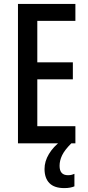

<svg xmlns="http://www.w3.org/2000/svg" viewBox="-20 -734 452 983"><path d="M366 0H72V-714H366V-627H171V-415H353V-328H171V-88H366ZM285 115Q285 163 328 163Q341 163 348.5 160.5Q356 158 361 156V220Q352 224 339 226.5Q326 229 309 229Q258 229 233 203.5Q208 178 208 131Q208 92 230.5 54.5Q253 17 292 -12L345 0Q311 34 298 61Q285 88 285 115Z"/></svg>

Font: Noto Sans Gujarati UI ExtraCondensed Medium
Style: Regular
Weight: 500
Width: 2
Designer: Jelle Bosma - Monotype Design Team, Universal Thirst
Foundry: Monotype Imaging Inc.
Version: Version 2.106; ttfautohint (v1.8.4.7-5d5b)